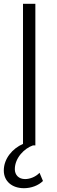

<svg xmlns="http://www.w3.org/2000/svg" viewBox="-27 -765 299 1010"><path d="M99 225C137 225 175 211 199 187L181 144C161 165 131 177 105 177C71 177 51 155 51 125C51 65 102 15 146 0H159V-745H94V-8C39 16 -7 69 -7 132C-7 189 37 225 99 225Z"/></svg>

Font: Mluvka Light
Style: Regular
Weight: 300
Designer: Modified by Jiří Krblich, Original typeface by Gumpita Rahayu
Foundry: Gumpita Rahayu & Jiří Krblich
Version: Version 2.000;Glyphs 3.1.1 (3134)